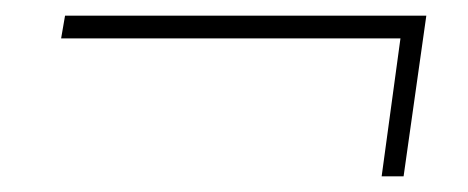

<svg xmlns="http://www.w3.org/2000/svg" viewBox="-20 -424 597 245"><path d="M467 -199 491 -375H58L63 -404H524L495 -199Z"/></svg>

Font: Alumni Sans ExtraLight
Style: Italic
Weight: 250
Italic angle: -8°
Version: Version 1.016